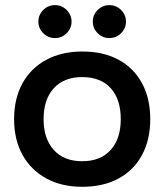

<svg xmlns="http://www.w3.org/2000/svg" viewBox="-20 -708 632 738"><path d="M295.8 10Q216.7 10 157.9 -22.1Q99.2 -54.2 66.7 -112.5Q34.2 -170.8 34.2 -250Q34.2 -329.2 66.2 -387.5Q98.3 -445.8 157.5 -477.9Q216.7 -510 296.7 -510Q377.5 -510 435.8 -478.3Q494.2 -446.7 525.8 -388.3Q557.5 -330 557.5 -250Q557.5 -170.8 525.8 -112.1Q494.2 -53.3 435.4 -21.7Q376.7 10 295.8 10ZM295.8 -88.3Q366.7 -88.3 405.4 -131.7Q444.2 -175 444.2 -250Q444.2 -326.7 405.4 -369.2Q366.7 -411.7 295.8 -411.7Q225.8 -411.7 186.7 -368.8Q147.5 -325.8 147.5 -250Q147.5 -175 186.7 -131.7Q225.8 -88.3 295.8 -88.3ZM400 -561.7Q374.2 -561.7 355.4 -580.4Q336.7 -599.2 336.7 -625Q336.7 -650.8 355.4 -669.6Q374.2 -688.3 400 -688.3Q426.7 -688.3 445.4 -669.6Q464.2 -650.8 464.2 -625Q464.2 -599.2 445.4 -580.4Q426.7 -561.7 400 -561.7ZM191.7 -561.7Q165 -561.7 146.2 -580.4Q127.5 -599.2 127.5 -625Q127.5 -650.8 146.2 -669.6Q165 -688.3 191.7 -688.3Q217.5 -688.3 236.3 -669.6Q255 -650.8 255 -625Q255 -599.2 236.3 -580.4Q217.5 -561.7 191.7 -561.7Z"/></svg>

Font: Funnel Display Light Medium
Style: Regular
Weight: 500
Version: Version 1.000